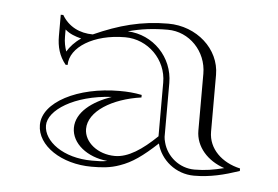

<svg xmlns="http://www.w3.org/2000/svg" viewBox="-34 -642 546 377"><g transform="rotate(5 239.5 -453.5)"><path d="M284 -484V-378C255 -350 228 -332 202 -332C168 -332 141 -354 141 -380C141 -415 187 -443 244 -451V-456C229 -459 216 -460 200 -460C118 -460 50 -425 50 -380C50 -339 99 -307 158 -307C178 -307 195 -308 214 -315C237 -323 257 -337 286 -364C294 -332 324 -307 360 -307C392 -307 419 -314 449 -324V-329C413 -337 386 -362 386 -396V-508C386 -559 340 -600 284 -600C231 -600 187 -588 138 -566C112 -566 90 -577 77 -599H72V-557C72 -536 77 -518 90 -502H94C94 -537 140 -566 202 -566C247 -566 284 -529 284 -484ZM116 -556C104 -548 95 -538 89 -528C86 -537 84 -546 84 -557V-571C93 -563 104 -559 116 -556ZM188 -321C179 -319 169 -319 158 -319C101 -319 62 -349 62 -380C62 -410 112 -443 186 -447C148.1 -434 117 -410.9 117 -380C117 -349.2 148.4 -324.7 188 -321ZM206 -578C231 -585 256 -588 284 -588C326.5 -588 361 -552.2 361 -508V-396C361 -364.1 384.7 -338.1 418 -327C398 -322 381 -319 360 -319C330 -319 305 -340 298 -367C297 -371 296 -375 296 -378V-484C296 -535 256 -576 206 -578Z"/></g></svg>

Font: SortefaxS01
Style: Medium
Weight: 500
Designer: gluk
Foundry: gluk
Version: Version 0.261